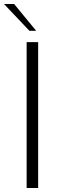

<svg xmlns="http://www.w3.org/2000/svg" viewBox="-53 -946 294 966"><path d="M81 0V-734H139V0ZM95 -791 -33 -926H18L129 -791Z"/></svg>

Font: Exo Thin Light
Style: Regular
Weight: 300
Version: Version 2.000